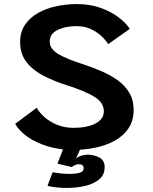

<svg xmlns="http://www.w3.org/2000/svg" viewBox="-20 -726 750 944"><path d="M341 11Q272.5 11 214.8 -6.5Q157 -24 115.5 -53.2Q74 -82.5 54.5 -117L160.5 -196Q173 -173 198.8 -150.2Q224.5 -127.5 260.8 -112.5Q297 -97.5 341.5 -97.5Q409 -97.5 449.8 -119Q490.5 -140.5 490.5 -178.5Q490.5 -222 444.2 -250.2Q398 -278.5 308.5 -307Q248 -326 195.8 -352.5Q143.5 -379 111.2 -419.5Q79 -460 79 -520Q79 -569 102.8 -604Q126.5 -639 166.5 -661.8Q206.5 -684.5 256.2 -695.2Q306 -706 358 -706Q421 -706 473 -687.8Q525 -669.5 562.2 -641.5Q599.5 -613.5 618 -584L512 -509Q499.5 -529 477.5 -549.5Q455.5 -570 425 -583.8Q394.5 -597.5 356 -597.5Q302 -597.5 263.2 -578.8Q224.5 -560 224.5 -521.5Q224.5 -484.5 268.5 -459.2Q312.5 -434 390.5 -409.5Q437 -394 481 -375Q525 -356 560.2 -330.2Q595.5 -304.5 616.2 -269.2Q637 -234 637 -186Q637 -132.5 611.8 -95Q586.5 -57.5 543.8 -34Q501 -10.5 448.2 0.2Q395.5 11 341 11ZM292.5 1H377.5L354 52Q363 45.5 378.5 40Q394 34.5 411.5 34.5Q441.5 34.5 468 48.2Q494.5 62 494.5 96Q494.5 133.5 468 155.8Q441.5 178 399 188Q356.5 198 308.5 198Q258.5 198 213.5 188L238.5 121Q259 124.5 280 126.8Q301 129 320 129Q351 129 371.2 123.5Q391.5 118 391.5 100.5Q391.5 81.5 366 81.5Q358 81.5 348 86Q338 90.5 333.5 95.5L262.5 78.5Z"/></svg>

Font: League Mono SemiBold
Style: Regular
Weight: 600
Width: 6
Designer: Tyler Finck
Foundry: The League of Moveable Type / Tyler Finck
Version: Version 2.300;RELEASE